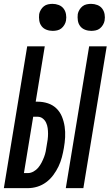

<svg xmlns="http://www.w3.org/2000/svg" viewBox="-32 -975 573 995"><path d="M309 0 430 -735H521L400 0ZM-12 0 109 -735H200L153 -448H163Q191 -448 216.5 -439.5Q242 -431 260.5 -413Q279 -395 289 -370.5Q299 -346 303 -319Q307 -292 305.5 -264Q304 -236 299 -208Q295 -184 288.5 -159.5Q282 -135 271 -112Q260 -89 244 -67.5Q228 -46 207 -30.5Q186 -15 161.5 -7.5Q137 0 112 0ZM112 -78Q127 -78 141.5 -86Q156 -94 166 -106Q176 -118 183.5 -132.5Q191 -147 196.5 -161.5Q202 -176 205 -191Q208 -206 210 -221Q213 -236 215 -251.5Q217 -267 217 -282Q217 -297 215 -311.5Q213 -326 207 -339Q201 -352 189.5 -361Q178 -370 163 -370H140L92 -78ZM441 -815Q424 -815 408.5 -821Q393 -827 383.5 -839.5Q374 -852 371.5 -868.5Q369 -885 371 -902Q373 -913 379.5 -924Q386 -935 395.5 -942.5Q405 -950 417 -952.5Q429 -955 440 -955Q457 -955 472.5 -949Q488 -943 497.5 -930.5Q507 -918 510 -901.5Q513 -885 510 -868Q508 -857 501.5 -846Q495 -835 485.5 -827.5Q476 -820 464 -817.5Q452 -815 441 -815ZM241 -815Q224 -815 208.5 -821Q193 -827 183.5 -839.5Q174 -852 171.5 -868.5Q169 -885 171 -902Q173 -913 179.5 -924Q186 -935 195.5 -942.5Q205 -950 217 -952.5Q229 -955 240 -955Q257 -955 272.5 -949Q288 -943 297.5 -930.5Q307 -918 310 -901.5Q313 -885 310 -868Q308 -857 301.5 -846Q295 -835 285.5 -827.5Q276 -820 264 -817.5Q252 -815 241 -815Z"/></svg>

Font: Iosevka Term Curly SmBd Obl
Style: Regular
Weight: 600
Italic angle: -9°
Designer: Belleve Invis
Foundry: Belleve Invis
Version: Version 32.3.0